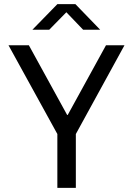

<svg xmlns="http://www.w3.org/2000/svg" viewBox="-20 -904 640 924"><path d="M256 0V-259L21 -686H119L303 -351H306L490 -686H579L345 -259V0ZM136 -761 256 -884H343L462 -761H380L285 -860H314L217 -761Z"/></svg>

Font: Chivo Mono Light
Style: Regular
Weight: 300
Monospace: yes
Designer: Hector Gatti
Foundry: Omnibus-Type
Version: Version 1.008